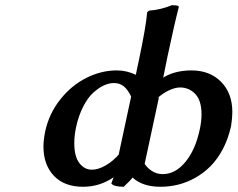

<svg xmlns="http://www.w3.org/2000/svg" viewBox="-20 -712 918 742"><path d="M431.2 -439.9Q469.7 -439.9 504.9 -422.9Q506.3 -429.7 510 -448Q513.7 -466.3 516.1 -476.1Q544.4 -609.9 548.8 -665L556.2 -670.9Q601.6 -674.3 644 -691.9Q659.7 -691.9 665.5 -690.2Q671.4 -688.5 670.9 -684.1Q653.8 -618.7 627 -492.2L610.8 -412.1Q655.8 -439.9 720.2 -439.9Q790.5 -439.9 834.2 -396Q877.9 -352.1 877.9 -278.8Q877.9 -256.8 873 -225.1Q862.3 -176.3 841.6 -136.7Q820.8 -97.2 794.2 -70.3Q767.6 -43.5 734.9 -25.1Q702.1 -6.8 668.7 1.5Q635.3 9.8 600.1 9.8Q530.8 9.8 492.2 -25.9Q482.4 -12.7 458 9.8Q420.4 9.8 410.2 -2.9Q415 -15.1 418.9 -26.9Q365.7 9.8 300.8 9.8Q228.5 9.8 188.2 -32.7Q147.9 -75.2 147.9 -146Q147.9 -169.9 154.8 -205.1Q169.9 -273.4 213.1 -327.9Q256.3 -382.3 314 -411.1Q371.6 -439.9 431.2 -439.9ZM608.9 -39.1Q657.7 -39.1 696.5 -86.2Q735.4 -133.3 752 -211.9Q758.8 -242.7 758.8 -270Q758.8 -323.7 734.6 -348.9Q710.4 -374 675.8 -374Q657.2 -374 633.3 -363Q609.4 -352.1 588.9 -333L594.2 -335.9Q585.4 -293.5 566.7 -207.5Q547.9 -121.6 539.1 -79.1L537.1 -82Q546.9 -64.9 565.9 -52Q585 -39.1 608.9 -39.1ZM419.9 -391.1Q401.9 -391.1 381.8 -382.1Q361.8 -373 340.8 -354.2Q319.8 -335.4 301.8 -300.5Q283.7 -265.6 273.9 -220.2Q267.1 -188 267.1 -159.2Q267.1 -107.4 286.6 -81.8Q306.2 -56.2 335 -56.2Q359.9 -56.2 388.9 -73Q418 -89.8 441.9 -118.2L439 -116.2Q445.3 -147 486.8 -338.9Q474.6 -364.7 459 -377.9Q443.4 -391.1 419.9 -391.1Z"/></svg>

Font: Linear Smooth
Style: Bold Italic
Weight: 700
Designer: Philipp H. Poll, Flanker
Foundry: Philipp H. Poll, reworked by Flanker
Version: Version 1.061 | FøM Fix